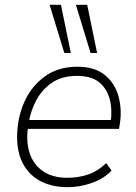

<svg xmlns="http://www.w3.org/2000/svg" viewBox="-20 -769 563 797"><path d="M261 8Q196 8 148.5 -17Q101 -42 76 -88.5Q51 -135 51 -200Q51 -277 80 -343.5Q109 -410 165 -451Q221 -492 301 -492Q374 -492 416 -457Q458 -422 472.5 -367Q487 -312 477 -252L474 -234H80L86 -271H458L439 -259Q447 -313 435.5 -357Q424 -401 391.5 -427.5Q359 -454 300 -454Q237 -454 195.5 -425.5Q154 -397 131 -353.5Q108 -310 100 -264L97 -246Q87 -182 103 -133.5Q119 -85 159 -58Q199 -31 259 -31Q307 -31 347 -45Q387 -59 421 -92L443 -61Q411 -27 361 -9.5Q311 8 261 8ZM356 -549 295 -749H342L383 -549ZM247 -549 186 -749H233L274 -549Z"/></svg>

Font: Nunito Sans 12pt ExtraLight
Style: Italic
Weight: 200
Italic angle: -9°
Designer: Vernon Adams
Foundry: Vernon Adams
Version: Version 3.101;gftools[0.9.27]